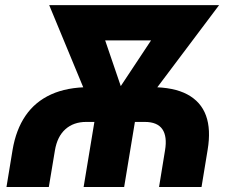

<svg xmlns="http://www.w3.org/2000/svg" viewBox="-20 -748 918 768"><path d="M5.9 0 30.3 -148.4Q43.9 -229.5 82.3 -285.4Q120.6 -341.3 184.6 -370.4Q248.5 -399.4 338.4 -399.4H585Q674.8 -399.4 729.2 -370.4Q783.7 -341.3 804 -285.6Q824.2 -230 810.5 -148.4L786.1 0H616.2L640.1 -146.5Q649.4 -202.1 629.4 -231.2Q609.4 -260.3 559.1 -260.3H324.7Q274.4 -260.3 241.7 -231.2Q209 -202.1 199.7 -146.5L175.3 0ZM314.5 0 368.2 -324.7H530.3L476.6 0ZM369.1 -263.2 176.8 -727.5H352.5L481 -351.1L456.1 -263.2ZM421.4 -263.2 430.2 -354 677.7 -727.5H856.4L508.3 -264.6ZM274.9 -586.4 298.3 -727.5H737.3L713.9 -586.4Z"/></svg>

Font: Inter 28pt ExtraBold
Style: Italic
Weight: 800
Italic angle: -9.3988°
Designer: Rasmus Andersson
Foundry: rsms
Version: Version 4.001;git-66647c0bb